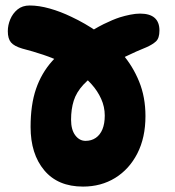

<svg xmlns="http://www.w3.org/2000/svg" viewBox="-20 -654 646 710"><path d="M362.7 -399.2Q314.4 -369.2 288.4 -340.9Q262.3 -312.6 252.6 -281.4Q242.8 -250.2 242.8 -211.3Q242.8 -174.4 258.2 -153.8Q273.7 -133.1 296.4 -133.1Q318 -133.1 334.2 -144.2Q350.3 -155.2 358.9 -176.1Q367.4 -197 367.4 -226.8Q367.4 -258.9 354.1 -288.4Q340.8 -317.9 318.3 -342.8Q295.8 -367.7 268.8 -387.8Q241.8 -408 213.4 -421.4Q178.8 -438.4 140.1 -451.4Q101.4 -464.3 62.2 -474.4Q32.2 -483.3 20.6 -497.2Q8.9 -511 8.9 -538.7Q8.9 -561 18 -582.7Q27.1 -604.4 44.9 -619.1Q62.8 -633.7 89.6 -633.7Q124.2 -633.7 164.1 -622.4Q203.9 -611.2 244.2 -591.7Q294.3 -568.3 342.9 -534.7Q391.6 -501.1 431.2 -455.8Q470.8 -410.4 494.3 -352.8Q517.9 -295.2 517.9 -224.9Q517.9 -144.9 487.8 -86.4Q457.8 -28 405.8 4Q353.8 36 287 36Q194 36 143.6 -24.3Q93.1 -84.6 93.1 -184.6Q93.1 -266.9 113.2 -325.2Q133.2 -383.6 172.8 -427.9Q212.3 -472.2 271.1 -510.4Q329.9 -548.4 363.4 -564.9Q397 -581.4 423 -589.9Q441.7 -595.7 461.6 -599.7Q481.4 -603.7 497.9 -603.7Q569.6 -603.7 569.6 -541.2Q569.6 -512.6 556.6 -500.8Q543.7 -489 521.1 -479.1Q484.8 -464.6 444.9 -445.2Q405.1 -425.9 362.7 -399.2Z"/></svg>

Font: Playpen Sans Hebrew
Style: Regular
Weight: 400
Designer: Tom Grace, Laura Meseguer, Veronika Burian, José Scaglione
Foundry: TypeTogether
Version: Version 2.000